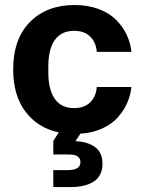

<svg xmlns="http://www.w3.org/2000/svg" viewBox="-20 -530 579 774"><path d="M33.2 -250Q33.2 -373.5 101.1 -441.7Q168.9 -509.8 280.8 -509.8Q335 -509.8 378.2 -493.4Q421.4 -477.1 448.5 -449.5Q475.6 -421.9 491 -389.2Q506.3 -356.4 509.8 -320.8H370.1Q367.2 -359.4 343.5 -382.6Q319.8 -405.8 278.8 -405.8Q227.5 -405.8 201.2 -368.9Q174.8 -332 174.8 -262.2V-237.8Q174.8 -168 201.2 -131.1Q227.5 -94.2 278.8 -94.2Q319.8 -94.2 343.5 -117.4Q367.2 -140.6 370.1 -179.2H509.8Q506.3 -145.5 492.4 -114.3Q478.5 -83 454.3 -56.2Q430.2 -29.3 391.4 -11.7Q352.5 5.9 304.2 8.8L284.2 39.1Q335 41.5 364 63.5Q393.1 85.4 393.1 129.9Q393.1 178.2 358.9 201.2Q324.7 224.1 266.1 224.1H194.8V155.8H252.9Q304.2 155.8 304.2 124Q304.2 110.8 296.1 103.5Q288.1 96.2 278.1 94.5Q268.1 92.8 252.9 92.8H194.8V38.1L216.8 3.9Q131.8 -14.6 82.5 -80.1Q33.2 -145.5 33.2 -250Z"/></svg>

Font: TASA Orbiter Deck
Style: Bold
Weight: 700
Designer: Weizhong Zhang
Version: Version 1.000;Glyphs 3.1.2 (3151)